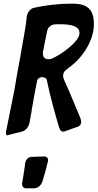

<svg xmlns="http://www.w3.org/2000/svg" viewBox="-20 -751 535 1053"><path d="M102 -30C121 -35 137 -55 142 -78C146 -99 149 -119 153 -140C154 -150 156 -161 158 -171C161 -191 165 -212 169 -233L183 -306C184 -317 192 -324 207 -328C225 -328 235 -322 237 -311C253 -232 275 -153 297 -76L304 -53C309 -34 319 -29 326 -29C329 -29 333 -30 338 -32L337 -31C360 -40 384 -48 407 -56C423 -62 425 -75 425 -83C425 -88 424 -94 422 -99L420 -106V-104C418 -111 415 -118 412 -124L407 -137C406 -140 404 -143 403 -146L398 -157C391 -176 383 -195 374 -215L359 -251C350 -272 340 -293 331 -314C328 -322 326 -329 326 -335C326 -352 335 -365 354 -376H352C429 -428 495 -525 495 -619C495 -701 457 -731 378 -731C306 -731 236 -724 165 -708C146 -703 131 -684 127 -661C124 -629 119 -596 113 -563C105 -518 97 -472 89 -427C78 -367 67 -309 58 -252L13 -29C13 -27 13 -24 13 -20C13 -13 15 -9 18 -9C20 -9 22 -10 27 -11ZM265 -430C261 -428 255 -426 247 -426C215 -426 215 -450 215 -464L238 -578C243 -604 261 -618 291 -618H307C372 -618 416 -608 416 -568C416 -523 311 -448 265 -430ZM165 282C187 282 205 267 213 244H212C214 239 215 234 217 230L220 219C228 192 234 172 240 145L243 137H242C243 133 244 131 244 128C244 117 238 108 222 107C216 108 210 108 204 108H187C177 109 166 109 156 109C135 109 121 124 118 145C117 148 117 151 117 155C114 173 111 192 108 214L102 250C101 252 101 255 101 259C101 271 108 282 124 282Z"/></svg>

Font: Bangerz
Style: Regular
Weight: 400
Designer: vernon adams
Foundry: Vernon Adams
Version: Version 2.10;December 28, 2023;FontCreator 13.0.0.2683 64-bi